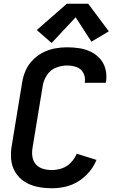

<svg xmlns="http://www.w3.org/2000/svg" viewBox="-20 -995 616 1023"><path d="M256 8Q292 8 328 0Q364 -8 397 -28.5Q430 -49 455 -78.5Q480 -108 494 -143L389 -176Q378 -150 357.5 -128.5Q337 -107 310 -98Q283 -89 256 -89Q232 -89 209.5 -95.5Q187 -102 172 -118.5Q157 -135 153 -158Q149 -181 153 -205L208 -540Q213 -569 231 -596Q249 -623 278.5 -634.5Q308 -646 337 -646Q364 -646 388 -637.5Q412 -629 424 -606.5Q436 -584 432 -557Q432 -555 431 -554H543Q544 -558 545 -561Q550 -595 542 -626.5Q534 -658 513.5 -681.5Q493 -705 464.5 -719Q436 -733 403.5 -738Q371 -743 337 -743Q305 -743 272.5 -737Q240 -731 209.5 -715.5Q179 -700 154.5 -675Q130 -650 116.5 -619Q103 -588 98 -556L43 -221Q36 -183 39.5 -145Q43 -107 62.5 -76Q82 -45 112.5 -26Q143 -7 180 0.5Q217 8 256 8ZM255 -766 383 -903 467 -773 560 -828 450 -975H336L176 -835Z"/></svg>

Font: Iosevka Sparkle Semibold
Style: Italic
Weight: 600
Italic angle: -9°
Designer: Belleve Invis
Foundry: Belleve Invis
Version: Version 4.5.0; ttfautohint (v1.8.3)